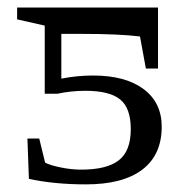

<svg xmlns="http://www.w3.org/2000/svg" viewBox="-20 -479 483 509"><path d="M208 9.8Q123.5 9.8 56.6 -4.9L52.7 -111.8H84L99.6 -47.9Q112.3 -41 140.6 -35.2Q168.9 -29.3 195.3 -29.3Q263.2 -29.3 294.9 -54Q326.7 -78.6 326.7 -136.7Q326.7 -192.4 298.6 -215.3Q270.5 -238.3 206.5 -238.3Q168.5 -238.3 132.3 -230.5H98.6V-411.1L25.4 -427.7V-459H398.9V-297.4H366.7L351.1 -382.3Q296.4 -389.2 192.9 -389.2H142.6V-270.5Q184.1 -278.8 226.6 -278.8Q312.5 -278.8 360.6 -242.9Q408.7 -207 408.7 -143.1Q408.7 -68.4 357.2 -29.3Q305.7 9.8 208 9.8Z"/></svg>

Font: Tinos
Style: Regular
Weight: 400
Designer: Steve Matteson
Foundry: Monotype Imaging Inc.
Version: Version 1.23